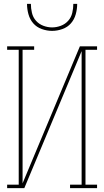

<svg xmlns="http://www.w3.org/2000/svg" viewBox="-20 -975 540 995"><path d="M17 0V-18H77V-717H17V-735H157V-717H97V-25L394 -735H483V-717H423V-18H483V0H343V-18H403V-710L106 0ZM250 -815Q223 -815 196.5 -824.5Q170 -834 152.5 -854Q135 -874 127.5 -901Q120 -928 120 -955H140Q140 -932 145.5 -908.5Q151 -885 166.5 -867.5Q182 -850 204.5 -841.5Q227 -833 250 -833Q273 -833 295.5 -841.5Q318 -850 333.5 -867.5Q349 -885 354.5 -908.5Q360 -932 360 -955H380Q380 -928 372.5 -901Q365 -874 347.5 -854Q330 -834 303.5 -824.5Q277 -815 250 -815Z"/></svg>

Font: Iosevka Curly Slab Thin
Style: Regular
Weight: 100
Monospace: yes
Designer: Belleve Invis
Foundry: Belleve Invis
Version: Version 22.1.2; ttfautohint (v1.8.4)